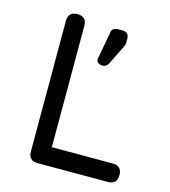

<svg xmlns="http://www.w3.org/2000/svg" viewBox="-103 -761 747 844"><g transform="rotate(15 270.5 -339.0)"><path d="M310.5 -488C321.5 -488 330 -493.5 336 -504.5C336 -504.5 377.5 -588 377.5 -588C377.5 -588 377.5 -588 377.5 -588C379.5 -591.5 381.5 -595.5 383 -600C384.5 -604 385 -608 385 -612.5C385 -612.5 385 -631 385 -631C385 -631 385 -631 385 -631C385 -650.5 375 -660 355 -660C355 -660 336 -660 336 -660C336 -660 336 -660 336 -660C316 -660 305.5 -651 305 -633C305 -633 283 -514 283 -514C283 -514 283 -514 283 -514C281.5 -505.5 283 -499.5 288.5 -495C293.5 -490.5 301 -488 310.5 -488C310.5 -488 310.5 -488 310.5 -488ZM465 0C465 0 465 0 465 0C493 0 507 -14 507 -42C507 -42 507 -42 507 -42C507 -70 493 -84 465 -84C465 -84 188 -84 188 -84C188 -84 188 -636 188 -636C188 -636 188 -636 188 -636C188 -664 174 -678 146 -678C146 -678 146 -678 146 -678C118 -678 104 -664 104 -636C104 -636 104 -42 104 -42C104 -42 104 -42 104 -42C104 -14 118 0 146 0C146 0 465 0 465 0Z"/></g></svg>

Font: Jura-Fortis-Bold
Style: Bold
Weight: 500
Designer: Daniel Johnson, Alexei Vanyashin, Mirko Velimirovic
Foundry: Daniel Johnson
Version: ""